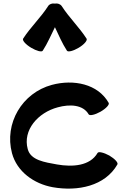

<svg xmlns="http://www.w3.org/2000/svg" viewBox="-20 -1061 755 1122"><path d="M230 -765C258 -808 278 -856 301 -902C323 -856 343 -808 371 -765C377 -755 408 -763 440 -782C472 -801 492 -825 486 -835C443 -902 384 -958 341 -1025C333 -1037 317 -1043 301 -1040C284 -1043 268 -1037 261 -1025C218 -958 158 -902 115 -835C109 -825 130 -801 162 -782C194 -763 224 -755 230 -765ZM615 -460C552 -571 410 -599 283 -565C109 -518 4 -340 50 -166C79 -58 178 13 288 33C435 59 594 26 666 -100C672 -110 651 -133 619 -152C586 -170 555 -177 550 -167C506 -91 404 -84 313 -100C242 -113 159 -124 142 -190C112 -300 201 -403 318 -434C387 -453 465 -450 498 -393C504 -383 535 -390 567 -408C600 -427 621 -450 615 -460Z"/></svg>

Font: Nupuram Expanded Bold
Style: Regular
Weight: 700
Width: 7
Designer: Santhosh Thottingal (santhosh.thottingal@gmail.com)
Foundry: SMC
Version: Version 1.000